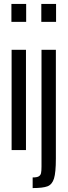

<svg xmlns="http://www.w3.org/2000/svg" viewBox="-20 -763 344 976"><path d="M38 -652V-743H113V-652ZM39 0V-510H112V0ZM190 -652V-743H265V-652ZM191 83V-510H264V43Q264 114 254.5 144.5Q245 175 221.5 184Q198 193 146 193V139Q168 139 177 133.5Q186 128 188.5 117.5Q191 107 191 83Z"/></svg>

Font: Saira Ultra Condensed Medium
Style: Regular
Weight: 500
Width: 1
Designer: Hector Gatti with collaboration of the Omnibus-Type team
Foundry: Omnibus-Type
Version: Version 1.001; ttfautohint (v1.8)